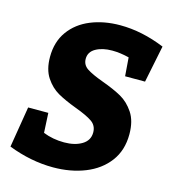

<svg xmlns="http://www.w3.org/2000/svg" viewBox="-109 -808 809 911"><g transform="rotate(15 295.0 -353.0)"><path d="M252 -524Q252 -494 277.5 -477Q303 -460 358 -440Q416 -419 453.5 -398Q491 -377 518 -336.5Q545 -296 545 -231Q545 -152 503.5 -97Q462 -42 391.5 -14Q321 14 235 14Q126 14 15 -29L48 -230H147L152 -133Q200 -114 255 -114Q308 -114 342.5 -135Q377 -156 377 -195Q377 -229 350 -247.5Q323 -266 266 -287Q210 -308 174 -328.5Q138 -349 112 -388Q86 -427 86 -489Q86 -563 123.5 -615Q161 -667 225.5 -693.5Q290 -720 370 -720Q477 -720 589 -674L552 -492H454L447 -583Q403 -594 364 -594Q316 -594 284 -576Q252 -558 252 -524Z"/></g></svg>

Font: Bitter Pro ExtraBold
Style: Italic
Weight: 800
Italic angle: -9°
Designer: Sol Matas, and Bitter project Authors
Foundry: Sol Matas
Version: Version 1.010